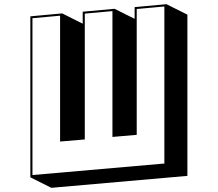

<svg xmlns="http://www.w3.org/2000/svg" viewBox="-20 -830 1040 917"><path d="M125 17V-752L277 -766L375 -717V-774L527 -788L623 -740V-796L775 -810L875 -760V10L225 67ZM633 -787V-186L517 -176V-777L385 -765V-164L267 -154V-755L135 -743V6L765 -49V-799Z"/></svg>

Font: Rampart One
Style: Regular
Weight: 400
Designer: Fontworks Inc.
Foundry: Fontworks Inc.
Version: Version 1.100